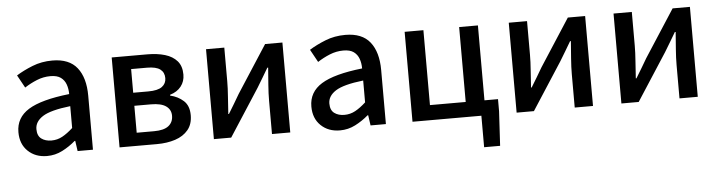

<svg xmlns="http://www.w3.org/2000/svg" viewBox="-46 -771 4385 1172"><g transform="rotate(-5 2146.0 -185.5)"><path d="M217 14Q146 14 100.5 -29.5Q55 -73 55 -146Q55 -235 133.5 -283.5Q212 -332 384 -351Q384 -383 374.5 -410Q365 -437 342.5 -453.5Q320 -470 279 -470Q236 -470 195.5 -453.5Q155 -437 120 -414L77 -492Q120 -519 176.5 -541.5Q233 -564 299 -564Q402 -564 450.5 -502.5Q499 -441 499 -331V0H405L396 -63H392Q355 -31 311 -8.5Q267 14 217 14ZM252 -78Q288 -78 319 -95Q350 -112 384 -143V-277Q262 -263 214 -232Q166 -201 166 -155Q166 -114 190.5 -96Q215 -78 252 -78Z M662 0V-551H880Q941 -551 988 -537Q1035 -523 1062 -492Q1089 -461 1089 -409Q1089 -367 1065 -336.5Q1041 -306 997 -293V-288Q1045 -277 1078.5 -246.5Q1112 -216 1112 -158Q1112 -103 1083 -68Q1054 -33 1004 -16.5Q954 0 891 0ZM774 -325H866Q925 -325 951 -344.5Q977 -364 977 -397Q977 -432 952 -451Q927 -470 871 -470H774ZM774 -80H881Q941 -80 969.5 -102.5Q998 -125 998 -165Q998 -202 968 -223.5Q938 -245 876 -245H774Z M1240 0V-551H1352V-345Q1352 -302 1348 -250Q1344 -198 1341 -145H1345Q1360 -170 1380.5 -203.5Q1401 -237 1415 -262L1602 -551H1708V0H1596V-205Q1596 -248 1600 -300.5Q1604 -353 1608 -406H1603Q1588 -381 1568 -347Q1548 -313 1533 -289L1346 0Z M2012 14Q1941 14 1895.5 -29.5Q1850 -73 1850 -146Q1850 -235 1928.5 -283.5Q2007 -332 2179 -351Q2179 -383 2169.5 -410Q2160 -437 2137.5 -453.5Q2115 -470 2074 -470Q2031 -470 1990.5 -453.5Q1950 -437 1915 -414L1872 -492Q1915 -519 1971.5 -541.5Q2028 -564 2094 -564Q2197 -564 2245.5 -502.5Q2294 -441 2294 -331V0H2200L2191 -63H2187Q2150 -31 2106 -8.5Q2062 14 2012 14ZM2047 -78Q2083 -78 2114 -95Q2145 -112 2179 -143V-277Q2057 -263 2009 -232Q1961 -201 1961 -155Q1961 -114 1985.5 -96Q2010 -78 2047 -78Z M2879 193V0H2457V-551H2572V-92H2791V-551H2906V-92H2989V-18L2977 193Z M3095 0V-551H3207V-345Q3207 -302 3203 -250Q3199 -198 3196 -145H3200Q3215 -170 3235.5 -203.5Q3256 -237 3270 -262L3457 -551H3563V0H3451V-205Q3451 -248 3455 -300.5Q3459 -353 3463 -406H3458Q3443 -381 3423 -347Q3403 -313 3388 -289L3201 0Z M3737 0V-551H3849V-345Q3849 -302 3845 -250Q3841 -198 3838 -145H3842Q3857 -170 3877.5 -203.5Q3898 -237 3912 -262L4099 -551H4205V0H4093V-205Q4093 -248 4097 -300.5Q4101 -353 4105 -406H4100Q4085 -381 4065 -347Q4045 -313 4030 -289L3843 0Z"/></g></svg>

Font: Source Han Sans SC Medium
Style: Regular
Weight: 500
Designer: Ryoko NISHIZUKA 西塚涼子 (kana, bopomofo & ideographs); Paul D. Hunt (Latin, Greek & Cyrillic); Sandoll Communications 산돌커뮤니
Foundry: Adobe
Version: Version 2.004;hotconv 1.0.118;makeotfexe 2.5.65603